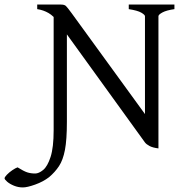

<svg xmlns="http://www.w3.org/2000/svg" viewBox="-139 -635 808 841"><path d="M625 -595Q590 -590 572.5 -580.5Q555 -571 555 -564V-16L496 -35V-564Q496 -570 480 -579.5Q464 -589 425 -595V-615H625ZM555 15Q530 12 516 4.5Q502 -3 496 -11L116 -537Q96 -565 73.5 -578Q51 -591 24 -595V-615H128Q143 -615 149.5 -609Q156 -603 175 -577L497 -134Q504 -124 517.5 -106Q531 -88 543 -73.5Q555 -59 555 -59ZM154 -564V-101Q154 -23 145.5 21.5Q137 66 119.5 92.5Q102 119 76 141Q50 161 15 173.5Q-20 186 -39 186Q-59 186 -77.5 178.5Q-96 171 -107.5 161Q-119 151 -119 146Q-119 141 -109 130.5Q-99 120 -85 110.5Q-71 101 -62 98Q-35 115 -19.5 120Q-4 125 15 125Q31 125 50 109.5Q69 94 82.5 52.5Q96 11 96 -65V-564Z"/></svg>

Font: ChillKai
Style: Regular
Weight: 400
Designer: ChillType
Foundry: 寒蝉字型
Version: Version 2.000